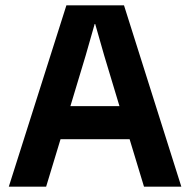

<svg xmlns="http://www.w3.org/2000/svg" viewBox="-20 -700 714 720"><path d="M660 0H520L466 -178H207L153 0H13L229 -680H445ZM428 -302 371 -491 337 -610H335L301 -491L244 -302Z"/></svg>

Font: CyStack Display
Style: Bold
Weight: 700
Designer: Weizhong Zhang
Foundry: 本地遙控
Version: Version 1.000;Glyphs 3.1.2 (3151)